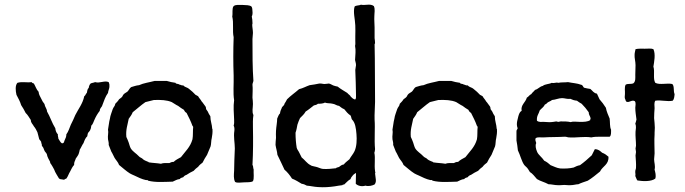

<svg xmlns="http://www.w3.org/2000/svg" viewBox="-20 -784 2913 816"><path d="M54 -432C44 -421 46 -398 50 -381C57 -367 65 -354 70 -337C77 -327 83 -316 89 -304C98 -296 104 -284 111 -274C111 -261 120 -256 124 -247C130 -240 135 -231 139 -222C141 -213 144 -205 146 -195C147 -189 153 -187 155 -181C155 -174 159 -171 158 -164C163 -159 166 -153 168 -146C170 -139 176 -136 179 -129C181 -116 188 -106 193 -96C194 -95 193 -93 193 -91C193 -91 196 -89 196 -88C201 -79 206 -73 210 -64C215 -49 224 -38 231 -25C232 -25 234 -25 234 -23L253 -20C255 -23 258 -24 262 -25C269 -34 272 -46 278 -55C283 -65 288 -76 295 -83C294 -96 300 -101 302 -110C306 -116 311 -122 314 -129C316 -135 318 -141 319 -148C325 -157 329 -168 335 -176C339 -187 343 -198 351 -205C351 -210 353 -214 354 -219C358 -224 363 -228 365 -236C367 -239 367 -246 368 -250C375 -256 377 -266 381 -274C387 -288 395 -302 404 -313C404 -325 413 -328 415 -337C422 -356 428 -374 439 -389C440 -399 444 -405 445 -414V-425C445 -427 443 -428 444 -430C444 -432 442 -432 442 -435C424 -443 405 -429 384 -435C378 -432 370 -432 365 -429C360 -424 358 -417 357 -410C351 -406 351 -397 349 -389C344 -386 344 -378 338 -375C332 -344 313 -321 300 -295C294 -281 288 -267 281 -254C275 -240 271 -225 262 -213C262 -203 259 -197 256 -191C252 -185 254 -174 243 -175C236 -179 233 -188 228 -195C228 -202 225 -205 226 -213C220 -219 216 -228 215 -239C201 -261 193 -288 180 -310C179 -323 171 -329 169 -342C163 -349 159 -356 155 -365C151 -374 145 -381 144 -394C135 -403 131 -417 124 -429C119 -430 116 -432 114 -435C95 -432 73 -438 54 -432Z M882 -236C881 -256 874 -270 874 -290C869 -297 866 -303 863 -310C861 -314 858 -316 856 -320C855 -324 856 -328 853 -332C847 -339 843 -347 837 -353C833 -361 826 -367 822 -375C818 -378 814 -379 811 -381C805 -386 803 -390 798 -394C791 -399 785 -406 778 -410C770 -414 764 -415 759 -421C751 -420 748 -424 741 -425C738 -429 727 -426 726 -432C713 -434 701 -436 689 -440H637C615 -434 590 -431 571 -422C559 -421 549 -417 538 -414C531 -410 528 -401 522 -395C516 -390 507 -387 503 -380C500 -371 493 -367 486 -362C482 -355 476 -349 470 -343C469 -333 462 -329 459 -320C455 -306 449 -295 447 -279C443 -265 442 -247 439 -233C442 -220 437 -208 439 -192C440 -184 443 -179 442 -168L453 -140C454 -137 455 -137 456 -135L467 -113C473 -103 482 -95 486 -83C501 -71 516 -57 532 -47C537 -44 544 -41 551 -38C565 -31 584 -22 599 -19C601 -18 604 -19 606 -19L610 -16C641 -8 676 -11 714 -12C724 -16 732 -22 744 -23C747 -28 753 -29 759 -31C762 -36 767 -39 773 -41C782 -47 792 -53 803 -58C808 -64 815 -70 822 -75C827 -82 834 -88 841 -93C846 -104 853 -115 860 -126L875 -162C878 -172 877 -187 880 -197C882 -209 884 -220 883 -235C883 -236 883 -237 882 -236ZM798 -249C800 -249 799 -247 800 -246C801 -246 801 -245 801 -244C799 -228 801 -208 798 -192C789 -159 767 -140 749 -116C738 -110 726 -104 718 -96C710 -96 705 -94 700 -91C687 -91 673 -92 664 -88C647 -91 631 -91 612 -94C612 -96 611 -96 610 -96C603 -99 594 -102 588 -107C584 -113 574 -114 569 -121C559 -132 545 -139 536 -153C532 -160 530 -169 527 -178C524 -186 521 -194 517 -202C514 -232 522 -253 527 -279C533 -288 540 -296 544 -307C562 -321 579 -337 598 -350L634 -359C664 -360 689 -359 710 -350C719 -345 728 -338 737 -334C745 -328 753 -322 762 -317C764 -311 768 -307 773 -304C782 -286 791 -269 798 -249Z M1055 -14C1061 -25 1057 -48 1058 -64C1055 -70 1057 -79 1053 -83C1056 -136 1056 -193 1055 -241C1055 -259 1054 -277 1057 -295C1050 -309 1055 -326 1055 -342C1055 -351 1054 -360 1053 -369C1053 -387 1055 -407 1053 -424C1053 -430 1056 -434 1057 -440C1053 -495 1053 -557 1053 -618C1053 -626 1055 -636 1055 -644C1055 -656 1052 -668 1052 -679C1052 -682 1054 -685 1053 -687C1053 -696 1052 -705 1050 -714C1053 -719 1054 -728 1053 -736C1053 -744 1052 -751 1049 -756C1041 -763 1025 -762 1011 -763C996 -763 981 -765 973 -758C965 -749 970 -727 967 -714C974 -686 967 -652 973 -626C971 -571 971 -517 973 -463C974 -425 970 -389 975 -358C971 -331 974 -304 975 -276C975 -264 976 -260 973 -250C976 -245 977 -237 976 -228C972 -202 978 -177 978 -153C978 -136 976 -119 976 -102C976 -87 975 -72 975 -58C974 -42 972 -25 979 -11C988 -5 1003 -9 1017 -9C1031 -10 1046 -8 1055 -14Z M1572 0C1578 -7 1578 -17 1577 -23L1574 -47C1574 -47 1576 -50 1575 -52C1575 -52 1574 -54 1574 -57C1570 -84 1576 -112 1571 -135C1573 -139 1573 -145 1574 -150C1570 -192 1575 -237 1572 -276C1571 -298 1574 -329 1574 -351C1573 -431 1574 -520 1572 -596C1572 -598 1574 -599 1574 -600C1574 -605 1573 -616 1572 -622V-667C1572 -683 1570 -699 1571 -715C1571 -730 1575 -744 1569 -758C1554 -770 1533 -760 1514 -764C1507 -760 1493 -762 1487 -756C1480 -732 1489 -704 1490 -676C1491 -661 1490 -646 1490 -630V-611C1490 -604 1491 -596 1489 -589C1493 -570 1490 -550 1489 -529C1490 -522 1493 -516 1493 -507L1490 -487C1492 -451 1492 -417 1493 -380C1493 -372 1494 -364 1489 -361C1481 -363 1476 -368 1471 -373C1468 -380 1460 -383 1456 -389C1442 -398 1427 -406 1415 -416C1408 -417 1402 -419 1396 -421C1389 -424 1386 -427 1378 -429C1373 -429 1367 -427 1359 -427C1352 -427 1345 -430 1337 -429C1324 -426 1310 -424 1296 -422C1281 -417 1268 -409 1251 -405C1234 -390 1216 -378 1200 -362C1197 -355 1193 -350 1189 -343C1188 -334 1179 -333 1177 -324C1174 -318 1171 -311 1170 -302C1164 -297 1162 -288 1158 -280C1158 -264 1154 -246 1153 -228C1152 -219 1153 -208 1153 -198C1152 -188 1151 -178 1151 -168C1153 -154 1158 -140 1159 -126C1170 -105 1179 -83 1189 -63C1202 -52 1212 -39 1221 -25C1236 -19 1249 -11 1262 -3C1270 -2 1277 1 1284 5C1299 6 1314 10 1331 11C1357 13 1381 11 1402 8C1414 6 1425 4 1435 3C1436 1 1439 0 1443 0C1452 -8 1459 -17 1470 -23C1471 -30 1476 -33 1479 -38C1482 -43 1493 -49 1493 -49C1493 -49 1492 -18 1492 -3C1501 6 1518 10 1533 5C1547 9 1562 5 1572 0ZM1476 -124C1472 -118 1468 -113 1465 -107C1457 -100 1448 -94 1441 -85C1434 -84 1429 -81 1424 -77C1421 -72 1411 -74 1408 -69C1391 -67 1373 -65 1353 -66C1342 -67 1333 -73 1323 -75C1317 -77 1311 -77 1306 -79C1305 -79 1301 -81 1300 -82C1285 -89 1275 -105 1262 -115L1252 -135C1249 -142 1243 -148 1241 -156C1238 -174 1236 -196 1236 -220C1240 -231 1242 -243 1244 -254C1247 -264 1251 -273 1255 -282C1264 -291 1273 -299 1279 -310C1292 -318 1302 -327 1314 -336C1320 -337 1327 -339 1331 -343C1343 -343 1354 -344 1361 -348C1370 -344 1384 -346 1394 -343C1404 -342 1410 -335 1421 -334C1428 -329 1434 -323 1443 -320C1451 -310 1459 -300 1470 -293C1473 -288 1473 -280 1476 -276C1490 -263 1493 -238 1495 -214C1497 -190 1496 -162 1487 -142C1484 -135 1480 -130 1476 -124Z M2091 -236C2090 -256 2083 -270 2083 -290C2078 -297 2075 -303 2072 -310C2070 -314 2067 -316 2065 -320C2064 -324 2065 -328 2062 -332C2056 -339 2052 -347 2046 -353C2042 -361 2035 -367 2031 -375C2027 -378 2023 -379 2020 -381C2014 -386 2012 -390 2007 -394C2000 -399 1994 -406 1987 -410C1979 -414 1973 -415 1968 -421C1960 -420 1957 -424 1950 -425C1947 -429 1936 -426 1935 -432C1922 -434 1910 -436 1898 -440H1846C1824 -434 1799 -431 1780 -422C1768 -421 1758 -417 1747 -414C1740 -410 1737 -401 1731 -395C1725 -390 1716 -387 1712 -380C1709 -371 1702 -367 1695 -362C1691 -355 1685 -349 1679 -343C1678 -333 1671 -329 1668 -320C1664 -306 1658 -295 1656 -279C1652 -265 1651 -247 1648 -233C1651 -220 1646 -208 1648 -192C1649 -184 1652 -179 1651 -168L1662 -140C1663 -137 1664 -137 1665 -135L1676 -113C1682 -103 1691 -95 1695 -83C1710 -71 1725 -57 1741 -47C1746 -44 1753 -41 1760 -38C1774 -31 1793 -22 1808 -19C1810 -18 1813 -19 1815 -19L1819 -16C1850 -8 1885 -11 1923 -12C1933 -16 1941 -22 1953 -23C1956 -28 1962 -29 1968 -31C1971 -36 1976 -39 1982 -41C1991 -47 2001 -53 2012 -58C2017 -64 2024 -70 2031 -75C2036 -82 2043 -88 2050 -93C2055 -104 2062 -115 2069 -126L2084 -162C2087 -172 2086 -187 2089 -197C2091 -209 2093 -220 2092 -235C2092 -236 2092 -237 2091 -236ZM2007 -249C2009 -249 2008 -247 2009 -246C2010 -246 2010 -245 2010 -244C2008 -228 2010 -208 2007 -192C1998 -159 1976 -140 1958 -116C1947 -110 1935 -104 1927 -96C1919 -96 1914 -94 1909 -91C1896 -91 1882 -92 1873 -88C1856 -91 1840 -91 1821 -94C1821 -96 1820 -96 1819 -96C1812 -99 1803 -102 1797 -107C1793 -113 1783 -114 1778 -121C1768 -132 1754 -139 1745 -153C1741 -160 1739 -169 1736 -178C1733 -186 1730 -194 1726 -202C1723 -232 1731 -253 1736 -279C1742 -288 1749 -296 1753 -307C1771 -321 1788 -337 1807 -350L1843 -359C1873 -360 1898 -359 1919 -350C1928 -345 1937 -338 1946 -334C1954 -328 1962 -322 1971 -317C1973 -311 1977 -307 1982 -304C1991 -286 2000 -269 2007 -249Z M2571 -203C2578 -208 2577 -221 2577 -233C2571 -245 2573 -265 2571 -280C2565 -295 2558 -309 2555 -326C2546 -340 2538 -351 2528 -362C2525 -370 2520 -378 2517 -386C2503 -388 2498 -399 2489 -406C2478 -408 2474 -408 2463 -411C2457 -414 2458 -423 2449 -424C2434 -430 2413 -431 2394 -435C2378 -433 2367 -435 2353 -432C2342 -435 2336 -429 2325 -432C2314 -426 2296 -427 2287 -419C2273 -416 2267 -405 2254 -402C2249 -395 2242 -391 2238 -384C2230 -381 2227 -373 2219 -369C2214 -349 2192 -338 2197 -313C2189 -309 2186 -300 2183 -290L2178 -269C2176 -258 2176 -249 2180 -239C2179 -233 2174 -232 2175 -224V-187C2178 -174 2179 -159 2181 -145C2191 -125 2197 -98 2208 -83C2211 -79 2213 -78 2216 -75C2223 -69 2227 -61 2232 -53C2244 -46 2252 -34 2262 -23C2276 -14 2295 -10 2311 -1C2324 -1 2337 3 2350 3C2359 4 2368 2 2378 2C2388 2 2397 4 2405 3C2418 3 2428 -1 2438 -1C2450 -7 2464 -11 2478 -16C2496 -27 2513 -41 2530 -55C2541 -78 2568 -84 2566 -118C2558 -125 2550 -131 2539 -135C2531 -142 2523 -150 2508 -150L2495 -124C2479 -109 2463 -95 2445 -82C2434 -80 2426 -76 2418 -72C2401 -68 2382 -67 2361 -68C2345 -70 2334 -77 2320 -82C2312 -89 2304 -96 2293 -101C2283 -116 2269 -125 2263 -138C2257 -152 2254 -166 2259 -176C2257 -183 2253 -190 2257 -197C2267 -203 2279 -199 2290 -200C2320 -202 2350 -201 2381 -203C2388 -203 2392 -200 2399 -200C2431 -198 2463 -205 2493 -200C2514 -205 2547 -202 2571 -203ZM2490 -282C2491 -278 2487 -279 2489 -274C2478 -266 2461 -266 2445 -266C2430 -266 2416 -269 2405 -265C2393 -268 2379 -268 2363 -268C2360 -268 2356 -266 2353 -266C2349 -266 2347 -268 2344 -268C2336 -267 2329 -265 2322 -265C2312 -264 2302 -266 2292 -266C2282 -266 2270 -264 2262 -271C2260 -292 2270 -300 2274 -315C2282 -324 2291 -329 2296 -340C2301 -341 2304 -345 2307 -348C2312 -352 2321 -354 2326 -359C2341 -360 2354 -367 2369 -367C2380 -367 2391 -362 2404 -364C2412 -360 2421 -357 2432 -356C2438 -351 2445 -347 2452 -343C2463 -332 2473 -320 2482 -307C2482 -296 2488 -291 2490 -282Z M2839 -356C2845 -362 2846 -373 2847 -384C2841 -396 2847 -419 2837 -427C2815 -432 2784 -422 2765 -432C2754 -450 2764 -479 2757 -501C2760 -520 2767 -554 2757 -575C2748 -579 2735 -577 2721 -577C2707 -577 2693 -578 2681 -575C2680 -568 2677 -560 2677 -551C2676 -538 2681 -523 2681 -507C2681 -493 2680 -480 2680 -466C2680 -454 2682 -438 2672 -430C2661 -425 2649 -430 2639 -424C2633 -413 2637 -396 2636 -384C2636 -375 2634 -373 2636 -365C2639 -361 2638 -352 2645 -351C2655 -348 2666 -361 2678 -354C2684 -346 2680 -335 2680 -326C2680 -309 2683 -293 2685 -276C2683 -269 2682 -263 2680 -258C2685 -247 2682 -235 2681 -224C2680 -205 2683 -185 2683 -165C2683 -161 2681 -156 2681 -153C2681 -148 2683 -143 2683 -138C2683 -133 2681 -128 2681 -123C2682 -105 2684 -88 2683 -71C2683 -66 2680 -61 2680 -57C2679 -50 2682 -43 2680 -36C2683 -30 2685 -22 2689 -17C2714 -13 2748 -12 2765 -25C2769 -38 2765 -52 2762 -63C2766 -79 2760 -93 2760 -107C2760 -115 2762 -124 2762 -132C2762 -158 2760 -187 2762 -213V-220C2762 -228 2763 -234 2763 -241C2763 -255 2761 -269 2760 -282C2760 -297 2761 -310 2762 -324C2762 -335 2759 -346 2765 -356C2789 -360 2816 -351 2839 -356Z"/></svg>

Font: FuturaRener
Style: Regular
Weight: 400
Designer: BSozoo
Foundry: BSozoo
Version: Version 1.0